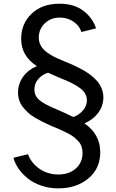

<svg xmlns="http://www.w3.org/2000/svg" viewBox="-20 -784 635 1054"><path d="M300.8 250Q249.5 250 205.3 234.6Q161.1 219.2 130.9 194.3Q100.6 169.4 81.1 140.6Q61.5 111.8 53.7 82L133.8 62.5Q151.4 111.3 196.8 142.6Q242.2 173.8 300.3 173.8Q359.4 173.8 396.2 140.9Q433.1 107.9 433.1 55.2Q433.1 36.1 427.7 20.3Q422.4 4.4 409.2 -9.5Q396 -23.4 383.5 -33.2Q371.1 -43 346.4 -55.2Q321.8 -67.4 305.4 -74.7Q289.1 -82 256.3 -95.2Q231.9 -106 214.1 -115Q196.3 -124 173.6 -137.2Q150.9 -150.4 135.3 -164.6Q119.6 -178.7 105.7 -196.3Q91.8 -213.9 85 -235.6Q78.1 -257.3 79.1 -281.2Q80.6 -327.1 108.2 -364.5Q135.7 -401.9 182.6 -420.9Q96.2 -476.1 96.2 -571.3Q96.2 -654.3 153.8 -709Q211.4 -763.7 306.2 -763.7Q386.7 -763.7 437.5 -724.9Q488.3 -686 507.3 -628.4L426.8 -608.4Q416.5 -642.1 384 -664.8Q351.6 -687.5 308.6 -687.5Q258.3 -687.5 225.6 -655.5Q192.9 -623.5 192.9 -577.1Q192.9 -556.2 201.7 -538.3Q210.4 -520.5 224.9 -507.3Q239.3 -494.1 258.8 -482.7Q278.3 -471.2 298.1 -462.4Q317.9 -453.6 339.4 -444.8Q341.3 -444.3 342.3 -443.8Q343.3 -443.4 344.7 -442.9Q346.2 -442.4 347.2 -441.9Q370.1 -432.1 386.7 -424.6Q403.3 -417 425.8 -405Q448.2 -393.1 464.4 -381.8Q480.5 -370.6 497.3 -355.2Q514.2 -339.8 524.7 -324Q535.2 -308.1 541.5 -288.1Q547.9 -268.1 547.4 -246.6Q546.4 -201.2 518.8 -164.1Q491.2 -127 443.8 -106.9Q530.3 -46.4 530.3 50.8Q530.3 141.6 464.8 195.8Q399.4 250 300.8 250ZM168.9 -293Q168.9 -257.8 195.8 -234.9Q222.7 -211.9 284.7 -186.5Q345.7 -160.2 382.3 -141.6Q412.6 -151.9 434.8 -177Q457 -202.1 457 -233.4Q457 -270 422.6 -297.9Q388.2 -325.7 301.3 -359.4Q279.3 -368.2 243.7 -384.8Q213.4 -376 191.2 -351.3Q168.9 -326.7 168.9 -293Z"/></svg>

Font: Spartan MB Med
Style: Regular
Weight: 500
Designer: Matt Bailey, Mirko Velimirovic
Foundry: Matt Bailey
Version: Version 1.005